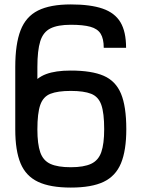

<svg xmlns="http://www.w3.org/2000/svg" viewBox="-20 -834 640 868"><path d="M300 14Q207 14 152 -12Q97 -38 73 -95.5Q49 -153 49 -249V-531Q49 -635 73 -697Q97 -759 152 -786.5Q207 -814 300 -814Q389 -814 444 -795Q499 -776 524.5 -733.5Q550 -691 550 -618H449Q449 -659 435 -681.5Q421 -704 388.5 -713Q356 -722 300 -722Q241 -722 208 -705.5Q175 -689 162 -647.5Q149 -606 149 -531V-477Q167 -491 188.5 -499Q210 -507 237.5 -511Q265 -515 300 -515Q394 -515 448.5 -491.5Q503 -468 527 -410.5Q551 -353 551 -250Q551 -154 527 -96Q503 -38 448.5 -12Q394 14 300 14ZM300 -78Q359 -78 392 -93.5Q425 -109 438 -146.5Q451 -184 451 -250Q451 -323 438 -360Q425 -397 392 -410Q359 -423 300 -423Q241 -423 208 -410Q175 -397 162 -359.5Q149 -322 149 -249Q149 -183 162 -145.5Q175 -108 208 -93Q241 -78 300 -78Z"/></svg>

Font: Victor Mono
Style: Bold
Weight: 700
Monospace: yes
Designer: Rune Bjørnerås
Version: Version 1.561;gftools[0.9.30]